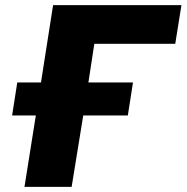

<svg xmlns="http://www.w3.org/2000/svg" viewBox="-20 -725 724 745"><path d="M75 0 119 -277H27L47 -405H139L186 -705H684L660 -555H346L323 -405H496L476 -277H303L258 0Z"/></svg>

Font: Nunito Sans 12pt Black
Style: Italic
Weight: 900
Italic angle: -9°
Designer: Vernon Adams
Foundry: Vernon Adams
Version: Version 3.101;gftools[0.9.27]